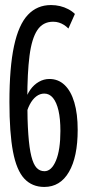

<svg xmlns="http://www.w3.org/2000/svg" viewBox="-20 -730 343 760"><path d="M155.3 10Q107 10 76.2 -22.9Q45.5 -55.8 31.4 -129.9Q17.3 -204.1 17.3 -326.4Q17.3 -463.1 35.5 -547.7Q53.7 -632.4 90.3 -671.2Q126.9 -710 181.8 -710Q200.5 -710 217.6 -705.9Q234.7 -701.8 250 -693.8Q265.3 -685.8 276.5 -674.8L250.8 -617.1Q242.4 -625.5 233.2 -631.4Q223.9 -637.3 213.4 -640.6Q203 -644 190.3 -644Q149.8 -644 127.7 -610.7Q105.6 -577.4 96.9 -509.6Q88.1 -441.8 88.1 -336.4Q88.1 -253.1 92.1 -198.2Q96 -143.3 104.1 -111.3Q112.2 -79.2 124.8 -65.8Q137.5 -52.3 155.9 -52.3Q183.9 -52.3 201.5 -94.4Q219.1 -136.5 219.1 -211.9Q219.1 -259.6 211.5 -292.5Q203.8 -325.4 189.6 -342.5Q175.5 -359.6 155.3 -359.6Q138.3 -359.6 123.5 -348.4Q108.7 -337.1 97.7 -316.1Q86.6 -295 80.6 -264.9L78.7 -328Q85.8 -354.9 100 -374.9Q114.1 -394.8 133.8 -406.1Q153.4 -417.4 175.6 -417.4Q210.7 -417.4 235.8 -393.5Q261 -369.5 274.2 -324.6Q287.5 -279.7 287.5 -215.9Q287.5 -108.7 252.9 -49.4Q218.4 10 155.3 10Z"/></svg>

Font: Georama ExtraCondensed Thin
Style: Regular
Weight: 100
Width: 2
Designer: Jean-Baptiste Levee
Foundry: Production Type
Version: Version 1.001